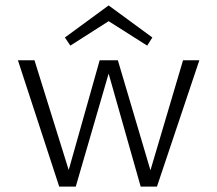

<svg xmlns="http://www.w3.org/2000/svg" viewBox="-20 -687 800 707"><path d="M239 -519 219 -549 380 -667 541 -549 522 -519 380 -609ZM714 -465 558 0H498L380 -416L259 0H198L46 -465H107L233 -61L347 -465H414L534 -60L654 -465Z"/></svg>

Font: Ysabeau SC Semilight
Style: Regular
Weight: 300
Designer: Christian Thalmann (Catharsis Fonts)
Version: Version 0.003